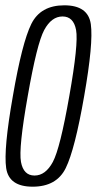

<svg xmlns="http://www.w3.org/2000/svg" viewBox="-20 -699 364 723"><path d="M103 4Q13.5 4 3.2 -66.2Q-7 -136.5 28.5 -337.5Q63 -538 97.8 -608.5Q132.5 -679 222.2 -679Q312 -679 322 -608Q332 -537 297 -337.5Q262 -136 227.5 -66Q193 4 103 4ZM110 -38Q151.5 -38 179 -89.2Q206.5 -140.5 241 -337.5Q276 -535 266.5 -586Q257 -637 215.5 -637Q174 -637 146.5 -586Q119 -535 84.5 -337.5Q49.5 -140.5 59 -89.2Q68.5 -38 110 -38Z"/></svg>

Font: Anybody Condensed Light
Style: Italic
Weight: 300
Width: 3
Italic angle: -10°
Designer: Tyler Finck
Foundry: Etcetera Type Company
Version: Version 1.010; ttfautohint (v1.8.3) -l 8 -r 50 -G 200 -x 14 